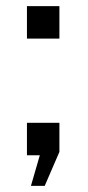

<svg xmlns="http://www.w3.org/2000/svg" viewBox="-20 -507 289 627"><path d="M68 0V-106H174V-11L126 100H81L110 0ZM174 -487V-381H68V-487Z"/></svg>

Font: Bebas Neue Bold
Style: Regular
Weight: 700
Designer: Ryoichi Tsunekawa & LGV (GE)
Foundry: Free Software Foundation, Inc.
Version: Version 1.003 August 13, 2016